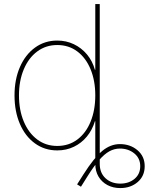

<svg xmlns="http://www.w3.org/2000/svg" viewBox="-20 -748 766 968"><path d="M586.4 200.2Q550.3 200.2 521.7 185.1Q493.2 169.9 476.8 142.6Q460.4 115.2 460.4 78.1V-29.3H482.9V78.1Q482.9 124 512.2 150.9Q541.5 177.7 586.4 177.7Q629.4 177.7 658.2 153.8Q687 129.9 687 89.8Q687 49.8 657 25.4Q627 1 584.5 1Q556.6 1 531.2 14.9Q505.9 28.8 479 60.1Q452.1 91.3 419.4 143.6L388.2 193.4L368.7 181.6L400.9 130.9Q454.1 47.4 495.6 12.9Q537.1 -21.5 584.5 -21.5Q636.7 -21.5 673.1 9.3Q709.5 40 709.5 89.8Q709.5 139.6 674.1 169.9Q638.7 200.2 586.4 200.2ZM268.6 10.3Q204.6 10.3 155.8 -25.4Q106.9 -61 80.1 -123.8Q53.2 -186.5 53.2 -267.1Q53.2 -347.2 80.3 -409.7Q107.4 -472.2 156.2 -507.8Q205.1 -543.5 268.6 -543.5Q314 -543.5 352.3 -525.1Q390.6 -506.8 418.5 -473.6Q446.3 -440.4 458.5 -396H460.4V-727.5H482.9V0H460.4V-136.7H458.5Q445.3 -92.8 418 -59.6Q390.6 -26.4 352.5 -8.1Q314.5 10.3 268.6 10.3ZM268.6 -12.2Q327.1 -12.2 370.4 -44.9Q413.6 -77.6 437 -135.3Q460.4 -192.9 460.4 -267.1Q460.4 -340.8 436.8 -398.4Q413.1 -456.1 369.9 -488.5Q326.7 -521 268.6 -521Q211.4 -521 167.7 -488.5Q124 -456.1 99.9 -398.4Q75.7 -340.8 75.7 -267.1Q75.7 -192.9 99.9 -135.3Q124 -77.6 167.5 -44.9Q210.9 -12.2 268.6 -12.2Z"/></svg>

Font: Inter 20pt Thin
Style: Regular
Weight: 250
Version: Version 4.001;git-66647c0bb